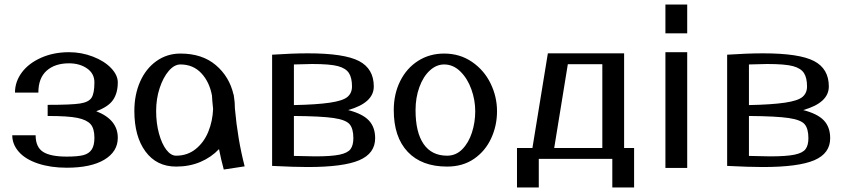

<svg xmlns="http://www.w3.org/2000/svg" viewBox="-20 -740 3714 846"><path d="M499 -133Q499 -213 404 -250Q457 -269 478 -299.5Q499 -330 499 -377Q499 -409 469.5 -440Q440 -471 389.5 -490.5Q339 -510 284 -510Q216 -510 161 -485.5Q106 -461 76 -420.5Q46 -380 46 -332H149Q149 -396 185.5 -428.5Q222 -461 284 -461Q331 -461 363.5 -438.5Q396 -416 396 -377Q396 -329 383.5 -309.5Q371 -290 333 -284Q295 -278 190 -278V-229Q281 -229 321.5 -220.5Q362 -212 379 -193Q396 -174 396 -133Q396 -99 384 -81Q372 -63 347.5 -56.5Q323 -50 274 -50Q202 -50 169.5 -71Q137 -92 137 -144H34Q34 -104 63 -71Q92 -38 147.5 -19.5Q203 -1 274 -1Q381 -1 440 -36.5Q499 -72 499 -133Z M919 -260Q917 -207 898 -160Q879 -113 842.5 -83.5Q806 -54 756 -54Q733 -54 713 -80Q693 -106 680.5 -151.5Q668 -197 668 -251Q668 -305 683.5 -352Q699 -399 723.5 -427.5Q748 -456 775 -456Q831 -456 867 -417.5Q903 -379 914 -319Q915 -297 919 -260ZM966 7 1058 -7Q1027 -127 1015 -262Q1015 -290 1011 -313Q1010 -316 1010 -323H1009Q991 -402 931 -453Q871 -504 775 -504Q716 -504 669.5 -471Q623 -438 597.5 -380.5Q572 -323 572 -251Q572 -139 621 -72.5Q670 -6 756 -6Q815 -6 863 -26.5Q911 -47 945 -83Q954 -37 966 7Z M1275 -456Q1335 -458 1355 -458Q1435 -458 1469.5 -448.5Q1504 -439 1517.5 -418Q1531 -397 1531 -359Q1531 -330 1511 -313Q1491 -296 1433 -287.5Q1375 -279 1275 -277ZM1537 -131Q1537 -100 1524.5 -83Q1512 -66 1476 -58.5Q1440 -51 1369 -51Q1347 -51 1275 -53V-229Q1396 -228 1450 -220Q1504 -212 1520.5 -192.5Q1537 -173 1537 -131ZM1514 -255Q1627 -287 1627 -359Q1627 -437 1562 -471Q1497 -505 1337 -505Q1268 -505 1179 -499V-9Q1276 -4 1336 -4Q1493 -4 1563 -34Q1633 -64 1633 -131Q1633 -180 1605 -209.5Q1577 -239 1514 -255Z M1937 -456Q1977 -456 2008.5 -425Q2040 -394 2057 -346.5Q2074 -299 2074 -250Q2074 -201 2059.5 -156Q2045 -111 2017 -82.5Q1989 -54 1950 -54Q1882 -54 1846.5 -105.5Q1811 -157 1811 -255Q1811 -310 1828 -356.5Q1845 -403 1874 -429.5Q1903 -456 1937 -456ZM1715 -255Q1715 -136 1776.5 -71Q1838 -6 1950 -6Q2019 -6 2068.5 -40Q2118 -74 2144 -130Q2170 -186 2170 -250Q2170 -314 2141.5 -372.5Q2113 -431 2059.5 -467.5Q2006 -504 1937 -504Q1873 -504 1822.5 -472Q1772 -440 1743.5 -383Q1715 -326 1715 -255Z M2634 -457V-88H2422L2482 -457ZM2730 -505H2394L2326 -88H2258V86H2354V-40H2678V86H2774V-88H2730Z M3008 -593V-720H2912V-593ZM3008 0V-510H2912V0Z M3280 -456Q3340 -458 3360 -458Q3440 -458 3474.5 -448.5Q3509 -439 3522.5 -418Q3536 -397 3536 -359Q3536 -330 3516 -313Q3496 -296 3438 -287.5Q3380 -279 3280 -277ZM3542 -131Q3542 -100 3529.5 -83Q3517 -66 3481 -58.5Q3445 -51 3374 -51Q3352 -51 3280 -53V-229Q3401 -228 3455 -220Q3509 -212 3525.5 -192.5Q3542 -173 3542 -131ZM3519 -255Q3632 -287 3632 -359Q3632 -437 3567 -471Q3502 -505 3342 -505Q3273 -505 3184 -499V-9Q3281 -4 3341 -4Q3498 -4 3568 -34Q3638 -64 3638 -131Q3638 -180 3610 -209.5Q3582 -239 3519 -255Z"/></svg>

Font: LXGW Marker Gothic
Style: Regular
Weight: 400
Version: Version 1.001